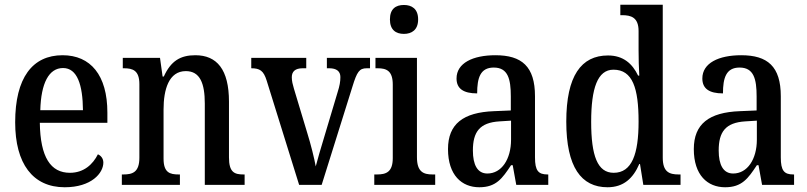

<svg xmlns="http://www.w3.org/2000/svg" viewBox="-20 -780 3403 810"><path d="M253 10C366 10 416 -50 416 -94C416 -112 405 -124 393 -129C372 -87 334 -51 275 -51C194 -51 150 -116 148 -262H433V-305C433 -463 362 -547 244 -547C117 -547 44 -452 44 -264C44 -90 118 10 253 10ZM330 -315H150C153 -429 186 -493 246 -493C306 -493 329 -422 330 -315Z M494 0H739V-44H734C696 -44 670 -52 670 -111V-318C670 -402 692 -480 764 -480C824 -480 844 -428 844 -343V0H1012V-44H1007C969 -44 946 -53 946 -116V-351C946 -487 895 -547 804 -547C741 -547 701 -523 671 -457H666L655 -536H498V-492H503C540 -492 568 -483 568 -425V-115C568 -53 539 -44 500 -44H494Z M1105 -440 1242 0H1337L1467 -415C1486 -477 1496 -492 1527 -492H1541V-536H1359V-492H1369C1400 -492 1416 -479 1416 -455C1416 -436 1413 -418 1404 -390L1349 -206C1333 -155 1319 -104 1312 -78C1306 -112 1291 -172 1276 -220L1220 -406C1215 -423 1211 -438 1211 -454C1211 -478 1225 -492 1257 -492H1272V-536H1040V-492C1076 -492 1092 -482 1105 -440Z M1684 -637C1717 -637 1744 -654 1744 -698C1744 -743 1717 -759 1684 -759C1650 -759 1625 -743 1625 -698C1625 -654 1650 -637 1684 -637ZM1559 0H1816V-44H1805C1766 -44 1739 -55 1739 -117V-536H1564V-492H1573C1611 -492 1637 -481 1637 -423V-113C1637 -54 1609 -44 1570 -44H1559Z M2002 10C2073 10 2099 -27 2136 -83H2143L2158 0H2293V-44H2290C2251 -44 2237 -60 2237 -116V-374C2237 -500 2181 -547 2070 -547C1975 -547 1906 -514 1906 -449C1906 -406 1935 -386 1993 -386C1993 -451 2006 -495 2063 -495C2123 -495 2135 -447 2135 -373V-314L2064 -311C1934 -306 1870 -257 1870 -151C1870 -41 1928 10 2002 10ZM2036 -48C1994 -48 1975 -85 1975 -145C1975 -223 2003 -263 2088 -268L2136 -271V-191C2136 -108 2096 -48 2036 -48Z M2543 10C2611 10 2651 -28 2677 -88H2680L2694 0H2851V-44H2843C2803 -44 2776 -55 2776 -115V-760H2597V-716H2604C2642 -716 2674 -707 2674 -649V-569C2674 -533 2675 -493 2677 -461H2672C2648 -511 2610 -546 2545 -546C2432 -546 2369 -460 2369 -267C2369 -75 2432 10 2543 10ZM2569 -51C2501 -51 2474 -122 2474 -266C2474 -408 2501 -486 2568 -486C2649 -486 2674 -408 2674 -267C2674 -130 2646 -51 2569 -51Z M3039 10C3110 10 3136 -27 3173 -83H3180L3195 0H3330V-44H3327C3288 -44 3274 -60 3274 -116V-374C3274 -500 3218 -547 3107 -547C3012 -547 2943 -514 2943 -449C2943 -406 2972 -386 3030 -386C3030 -451 3043 -495 3100 -495C3160 -495 3172 -447 3172 -373V-314L3101 -311C2971 -306 2907 -257 2907 -151C2907 -41 2965 10 3039 10ZM3073 -48C3031 -48 3012 -85 3012 -145C3012 -223 3040 -263 3125 -268L3173 -271V-191C3173 -108 3133 -48 3073 -48Z"/></svg>

Font: Noto Serif Condensed Medium
Style: Regular
Weight: 500
Width: 3
Designer: Monotype Design Team
Foundry: Monotype Imaging Inc.
Version: Version 2.015